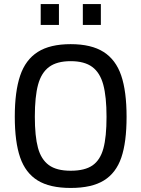

<svg xmlns="http://www.w3.org/2000/svg" viewBox="-20 -917 698 948"><path d="M53 0ZM53 -341Q53 -465 79.5 -543.5Q106 -622 166.5 -660.5Q227 -699 329 -699Q431 -699 491.5 -660.5Q552 -622 578.5 -544Q605 -466 605 -340Q605 -215 579 -139Q553 -63 493 -26Q433 11 329 11Q226 11 166 -26Q106 -63 79.5 -139.5Q53 -216 53 -341ZM506 -340Q506 -439 490 -498.5Q474 -558 435.5 -586.5Q397 -615 329 -615Q261 -615 222.5 -586.5Q184 -558 168 -499Q152 -440 152 -341Q152 -244 167.5 -187Q183 -130 221 -102Q259 -74 329 -74Q399 -74 437 -100.5Q475 -127 490.5 -184Q506 -241 506 -340ZM181 -897H271V-794H181ZM389 -897H478V-794H389Z"/></svg>

Font: sheba-seeBold
Style: Regular
Weight: 600
Designer: Mohamed Galeb, the designers
Foundry: Kief Type Foundry
Version: Version 2.010; ttfautohint (v1.5.33-1714) -l 8 -r 50 -G 200 